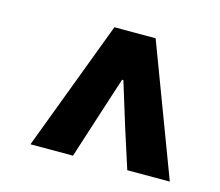

<svg xmlns="http://www.w3.org/2000/svg" viewBox="-67 -754 650 567"><g transform="rotate(15 258.0 -471.0)"><path d="M68 -272 218 -670H344L494 -272H364L326 -390L284 -526H280L236 -390L198 -272Z"/></g></svg>

Font: mr_Source Sans Pro
Style: Italic
Weight: 900
Italic angle: -11°
Designer: Paul D. Hunt
Foundry: Adobe Systems Incorporated
Version: Version 1.076;July 10, 2024;FontCreator 11.5.0.2430 64-bit